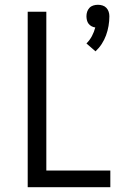

<svg xmlns="http://www.w3.org/2000/svg" viewBox="-20 -784 540 804"><path d="M380 -569 342 -602Q356 -616 365 -633Q374 -650 379 -669Q371 -670 363.5 -674Q356 -678 351 -684.5Q346 -691 344 -699.5Q342 -708 342 -716Q342 -726 345 -735Q348 -744 354.5 -751Q361 -758 370.5 -761Q380 -764 390 -764Q400 -764 409.5 -761Q419 -758 425.5 -751Q432 -744 435 -735Q438 -726 438 -716Q438 -696 434.5 -675.5Q431 -655 424 -636Q417 -617 406 -600Q395 -583 380 -569ZM96 0V-735H174V-70H442V0Z"/></svg>

Font: Iosevka Fixed
Style: Regular
Weight: 400
Monospace: yes
Designer: Belleve Invis
Foundry: Belleve Invis
Version: Version 33.2.4